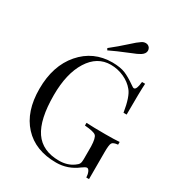

<svg xmlns="http://www.w3.org/2000/svg" viewBox="-218 -1075 1138 1229"><g transform="rotate(30 351.5 -461.0)"><path d="M571 -57Q561 -57 538 -40Q468 14 382 14Q228 14 141 -80.5Q54 -175 54 -342Q54 -513 144.5 -617.5Q235 -722 376 -722Q436 -721 471 -706.5Q506 -692 556 -657Q569 -647 576 -647Q595 -647 601 -708H624Q620 -651 620 -478H597Q579 -589 547 -626Q518 -662 471.5 -683Q425 -704 374 -704Q274 -704 214 -608.5Q154 -513 154 -353Q154 -174 211.5 -90Q269 -6 392 -6Q453 -6 496 -37Q514 -49 519.5 -60Q525 -71 525 -92V-188Q523 -250 507 -264.5Q491 -279 424 -284V-304Q474 -301 565 -301Q634 -301 669 -304V-284Q635 -281 626.5 -267.5Q618 -254 618 -198V0H598Q597 -23 589.5 -40Q582 -57 571 -57ZM468 -926Q482 -936 498 -936Q518 -936 529 -919Q534 -909 534 -900Q534 -878 508 -861Q487 -848 452 -835Q349 -793 307 -772L300 -785Q347 -823 355 -830Q374 -846 413 -881Q444 -910 468 -926Z"/></g></svg>

Font: Playfair Display
Style: Regular
Weight: 400
Designer: Claus Eggers S?rensen
Foundry: Claus Eggers S?rensen
Version: Version 1.003